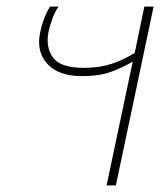

<svg xmlns="http://www.w3.org/2000/svg" viewBox="-20 -560 506 580"><path d="M302 0 381 -374Q349 -355 314 -342.5Q279 -330 228 -330Q159 -330 125 -365Q91 -400 100 -455Q105 -482 113 -503Q121 -524 131 -540H157Q146 -525 138 -503Q130 -481 126 -461Q118 -415 141 -385Q164 -355 233 -355Q280 -355 316.5 -367Q353 -379 387 -400L416 -540H444L330 0Z"/></svg>

Font: Kanit Thin
Style: Italic
Weight: 250
Italic angle: -12°
Designer: Katatrad Team
Foundry: CadsonDemak
Version: Version 2.000; ttfautohint (v1.8.3)